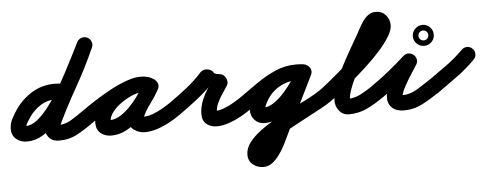

<svg xmlns="http://www.w3.org/2000/svg" viewBox="-99 -748 3168 1249"><g transform="rotate(-5 1485.0 -123.5)"><path d="M378 -238Q372 -218 354 -207.5Q336 -197 316 -202Q291 -209 267 -209Q212 -209 168 -181.5Q124 -154 93 -110Q85 -98 72 -77.5Q59 -57 59 -41Q59 -42 58 -44Q57 -46 55 -48Q52 -53 54 -52.5Q56 -52 57 -52Q93 -52 130 -80.5Q167 -109 204 -156.5Q241 -204 275.5 -261Q310 -318 341 -376Q372 -434 397 -484.5Q422 -535 439 -568Q449 -586 469 -592Q489 -598 508 -589Q526 -579 532 -559Q538 -539 529 -520Q505 -477 476 -418.5Q447 -360 413 -296Q379 -232 339 -171Q299 -110 254.5 -60.5Q210 -11 160.5 19Q111 49 57 49Q17 49 -12.5 25.5Q-42 2 -42 -41Q-42 -76 -25 -108.5Q-8 -141 11 -168Q56 -232 121.5 -271Q187 -310 267 -310Q304 -310 342 -300Q362 -294 372.5 -276Q383 -258 378 -238ZM505 -590Q524 -581 531.5 -561.5Q539 -542 530 -523Q472 -393 401.5 -269Q331 -145 271 -16Q270 -14 273 -26Q276 -38 276 -37Q276 -34 276 -32Q276 -28 274.5 -31.5Q273 -35 271 -37Q267 -40 265 -40Q314 -40 354.5 -65Q395 -90 434 -118Q450 -130 471 -126.5Q492 -123 504 -106Q516 -90 512.5 -69Q509 -48 492 -36Q440 2 386 31.5Q332 61 265 61Q221 61 198 32.5Q175 4 175 -37Q175 -38 177 -48Q179 -57 179 -58Q240 -187 310 -311Q380 -435 438 -565Q447 -584 466.5 -591.5Q486 -599 505 -590Z M422 -48Q410 -65 413.5 -85.5Q417 -106 434 -118Q469 -143 518.5 -175Q568 -207 623.5 -237.5Q679 -268 733 -287.5Q787 -307 831 -307Q853 -307 875 -301Q897 -295 915 -282Q935 -268 936.5 -248.5Q938 -229 928 -214Q918 -198 899.5 -191.5Q881 -185 861 -197Q852 -202 846 -204Q840 -206 829 -206Q802 -206 765 -190.5Q728 -175 692.5 -150Q657 -125 633.5 -94.5Q610 -64 610 -34Q610 -30 609.5 -32Q609 -34 608 -36Q601 -46 599 -44.5Q597 -43 608 -43Q642 -43 678 -66.5Q714 -90 746.5 -125.5Q779 -161 804.5 -198Q830 -235 845 -262Q857 -284 877 -287.5Q897 -291 913 -282Q930 -273 937.5 -254.5Q945 -236 933 -214Q925 -198 907.5 -173Q890 -148 871 -120Q852 -92 839 -68.5Q826 -45 826 -32Q826 -33 826 -35Q825 -38 823 -40Q822 -43 819 -45Q816 -47 819 -46Q822 -46 826 -46Q854 -46 885.5 -57.5Q917 -69 947 -86Q977 -103 999 -118Q1016 -130 1036.5 -126.5Q1057 -123 1069 -106Q1081 -89 1077.5 -68.5Q1074 -48 1057 -36Q1026 -14 987 7Q948 28 906.5 41.5Q865 55 826 55Q788 55 756.5 33Q725 11 725 -32Q725 -71 747 -111Q769 -151 797.5 -189.5Q826 -228 845 -262Q857 -284 877 -287.5Q897 -291 913 -282Q930 -273 937.5 -254.5Q945 -236 933 -214Q911 -173 876.5 -126Q842 -79 799.5 -37Q757 5 708 31.5Q659 58 608 58Q565 58 537 34.5Q509 11 509 -34Q509 -76 529.5 -115.5Q550 -155 584 -189.5Q618 -224 660.5 -250.5Q703 -277 746.5 -292Q790 -307 829 -307Q874 -307 911 -285Q932 -273 933.5 -253Q935 -233 924 -216Q914 -200 895 -193Q876 -186 857 -200Q851 -204 844 -205Q837 -206 831 -206Q806 -206 770.5 -193Q735 -180 695 -159.5Q655 -139 616 -115.5Q577 -92 544.5 -71Q512 -50 492 -36Q475 -24 454.5 -27.5Q434 -31 422 -48Z M1057 -36Q1040 -24 1019 -27.5Q998 -31 987 -48Q975 -65 978.5 -86Q982 -107 999 -118Q1057 -158 1116.5 -205Q1176 -252 1222 -304Q1230 -312 1242 -315Q1254 -318 1266 -316Q1279 -315 1289.5 -308.5Q1300 -302 1305 -292Q1309 -285 1322.5 -282Q1336 -279 1344 -278Q1356 -278 1366.5 -269.5Q1377 -261 1383 -249Q1389 -237 1389.5 -224Q1390 -211 1383 -200Q1366 -174 1347.5 -146.5Q1329 -119 1316 -89.5Q1303 -60 1303 -27Q1303 -29 1300 -34Q1295 -41 1290 -42Q1285 -43 1296 -43Q1321 -43 1353.5 -55.5Q1386 -68 1416.5 -86Q1447 -104 1467 -118Q1467 -118 1467 -118Q1467 -118 1467 -118Q1484 -130 1504.5 -126.5Q1525 -123 1537 -106Q1549 -89 1545.5 -68.5Q1542 -48 1525 -36Q1496 -15 1456.5 7Q1417 29 1375 43.5Q1333 58 1296 58Q1257 58 1229.5 36.5Q1202 15 1202 -27Q1202 -71 1216.5 -110Q1231 -149 1253.5 -185Q1276 -221 1299 -256Q1306 -266 1317.5 -255Q1329 -244 1338 -227Q1347 -209 1349 -193Q1351 -177 1338 -178Q1301 -180 1266.5 -196.5Q1232 -213 1215 -248Q1210 -258 1225 -260.5Q1240 -263 1259 -260Q1277 -258 1291 -251.5Q1305 -245 1298 -236Q1247 -180 1183 -129.5Q1119 -79 1057 -36Q1057 -36 1057 -36Q1057 -36 1057 -36Z M1455 -48Q1443 -65 1446.5 -85.5Q1450 -106 1467 -118Q1523 -158 1582.5 -199.5Q1642 -241 1706 -269.5Q1770 -298 1842 -298Q1854 -298 1866 -297.5Q1878 -297 1890 -295Q1890 -295 1890 -295Q1890 -295 1890 -295Q1911 -293 1924 -276.5Q1937 -260 1934 -239Q1932 -218 1915.5 -205Q1899 -192 1878 -195Q1869 -196 1860 -196.5Q1851 -197 1842 -197Q1798 -197 1756 -181.5Q1714 -166 1674.5 -141Q1635 -116 1597.5 -88Q1560 -60 1525 -36Q1508 -24 1487.5 -27.5Q1467 -31 1455 -48ZM1934 -238Q1931 -217 1914.5 -204.5Q1898 -192 1877 -195Q1862 -197 1846 -197Q1780 -197 1724 -165Q1668 -133 1636 -74Q1631 -65 1625 -52Q1619 -39 1619 -28Q1619 -26 1616 -30.5Q1613 -35 1610 -37Q1608 -37 1608 -37Q1643 -37 1679 -62Q1715 -87 1748 -124.5Q1781 -162 1806 -200.5Q1831 -239 1844 -265Q1853 -284 1872.5 -291Q1892 -298 1911 -288Q1930 -279 1937 -259.5Q1944 -240 1934 -221Q1914 -178 1880.5 -129Q1847 -80 1804 -36Q1761 8 1711 36Q1661 64 1608 64Q1568 64 1543 37.5Q1518 11 1518 -28Q1518 -53 1527 -77.5Q1536 -102 1547 -123Q1593 -205 1672.5 -251.5Q1752 -298 1846 -298Q1869 -298 1891 -295Q1912 -292 1924.5 -275.5Q1937 -259 1934 -238ZM1844 -265Q1853 -284 1873 -291Q1893 -298 1911 -288Q1930 -279 1937 -259Q1944 -239 1934 -221Q1896 -143 1858 -66Q1820 11 1781 88Q1781 88 1781 89Q1780 90 1780 90Q1767 114 1752 147Q1737 180 1719 215Q1701 250 1679 280Q1657 310 1631.5 329Q1606 348 1575 348Q1537 348 1507 324.5Q1477 301 1477 260Q1477 219 1505 181.5Q1533 144 1579 109.5Q1625 75 1681 44Q1737 13 1794 -15.5Q1851 -44 1900.5 -69.5Q1950 -95 1983 -118Q2000 -130 2020.5 -126.5Q2041 -123 2053 -106Q2065 -89 2061.5 -68.5Q2058 -48 2041 -36Q2020 -21 1978.5 1.5Q1937 24 1884.5 51.5Q1832 79 1778.5 108.5Q1725 138 1679.5 166Q1634 194 1606 218.5Q1578 243 1578 260Q1578 262 1577.5 258.5Q1577 255 1576 253Q1573 246 1570.5 246.5Q1568 247 1575 247Q1580 247 1591 230Q1602 213 1616 187Q1630 161 1645 132.5Q1660 104 1672.5 79.5Q1685 55 1692 42Q1692 42 1691 43Q1691 44 1691 44Q1729 -34 1767.5 -111Q1806 -188 1844 -265Q1844 -265 1844 -265Q1844 -265 1844 -265Z M2041 -36Q2024 -24 2003.5 -27.5Q1983 -31 1971 -48Q1959 -65 1962.5 -85.5Q1966 -106 1983 -118Q1999 -129 2034 -157Q2069 -185 2113.5 -223Q2158 -261 2204 -302.5Q2250 -344 2289.5 -383Q2329 -422 2353.5 -453Q2378 -484 2378 -499Q2378 -504 2379.5 -500Q2381 -496 2385 -494Q2386 -493 2388 -493Q2390 -493 2389 -493Q2387 -493 2390.5 -493Q2394 -493 2395 -494Q2398 -496 2393.5 -491Q2389 -486 2388 -484Q2373 -462 2360 -438Q2347 -414 2334 -391Q2320 -367 2300 -332.5Q2280 -298 2258 -257.5Q2236 -217 2216.5 -176Q2197 -135 2185 -99.5Q2173 -64 2173 -39Q2173 -40 2170 -43Q2167 -45 2162 -46Q2160 -46 2159 -46Q2158 -46 2158 -46Q2206 -46 2248 -69Q2290 -92 2328 -118Q2345 -130 2365.5 -126.5Q2386 -123 2398 -106Q2410 -89 2406.5 -68.5Q2403 -48 2386 -36Q2335 1 2279 28Q2223 55 2158 55Q2120 55 2096 26Q2072 -3 2072 -39Q2072 -80 2090.5 -134Q2109 -188 2137.5 -244.5Q2166 -301 2195.5 -352.5Q2225 -404 2246 -441Q2259 -462 2272.5 -488.5Q2286 -515 2302.5 -539Q2319 -563 2340 -578.5Q2361 -594 2389 -594Q2429 -594 2454 -566Q2479 -538 2479 -499Q2479 -468 2454 -426.5Q2429 -385 2388 -339Q2347 -293 2297.5 -247Q2248 -201 2199 -159.5Q2150 -118 2108 -85.5Q2066 -53 2041 -36Q2041 -36 2041 -36Q2041 -36 2041 -36Z M2386 -35Q2368 -24 2347.5 -27.5Q2327 -31 2315 -48Q2304 -66 2307.5 -86.5Q2311 -107 2328 -119Q2385 -158 2439.5 -202.5Q2494 -247 2545 -293Q2561 -307 2579.5 -305.5Q2598 -304 2611 -293Q2624 -282 2628.5 -264.5Q2633 -247 2622 -229Q2602 -197 2581.5 -165.5Q2561 -134 2543 -101Q2536 -89 2530 -76.5Q2524 -64 2520 -50Q2517 -42 2515 -34Q2515 -30 2515 -29Q2510 -39 2506.5 -39Q2503 -39 2516 -39Q2565 -39 2609 -65.5Q2653 -92 2691 -118Q2691 -118 2691 -118Q2691 -118 2691 -118Q2708 -130 2728.5 -126.5Q2749 -123 2761 -106Q2773 -89 2769.5 -68.5Q2766 -48 2749 -36Q2697 1 2639.5 31Q2582 61 2516 61Q2493 61 2471.5 54Q2450 47 2434 29Q2414 5 2413.5 -26.5Q2413 -58 2426.5 -93Q2440 -128 2460.5 -162.5Q2481 -197 2501.5 -228Q2522 -259 2536 -281Q2547 -300 2566.5 -297.5Q2586 -295 2602 -282Q2617 -269 2623 -250.5Q2629 -232 2613 -217Q2559 -169 2502 -122.5Q2445 -76 2386 -35Q2386 -35 2386 -35Q2386 -35 2386 -35ZM2680 -446Q2669 -444 2662 -437Q2655 -430 2653 -419Q2653 -417 2653 -415Q2653 -413 2653 -414Q2653 -415 2653 -413Q2653 -411 2653 -409Q2655 -398 2662 -391Q2669 -384 2680 -382Q2682 -382 2684 -382Q2686 -382 2685 -382Q2684 -382 2686 -382Q2688 -382 2690 -382Q2701 -384 2708 -391Q2715 -398 2717 -409Q2717 -411 2717 -413Q2717 -415 2717 -414Q2717 -413 2717 -415Q2717 -417 2717 -419Q2715 -430 2708 -437Q2701 -444 2690 -446Q2688 -446 2686 -446.5Q2684 -447 2685 -447Q2686 -447 2684 -446.5Q2682 -446 2680 -446ZM2616 -414Q2616 -442 2636.5 -462.5Q2657 -483 2685 -483Q2713 -483 2733 -462.5Q2753 -442 2753 -414Q2753 -386 2733 -366Q2713 -346 2685 -346Q2657 -346 2636.5 -366Q2616 -386 2616 -414Z M2679 -46Q2667 -63 2670.5 -84Q2674 -105 2691 -117Q2751 -159 2812 -203Q2873 -247 2925 -299Q2925 -299 2925 -299Q2925 -299 2925 -299Q2940 -314 2960.5 -314.5Q2981 -315 2996 -300Q3011 -285 3011.5 -264.5Q3012 -244 2997 -229Q2942 -173 2877.5 -126.5Q2813 -80 2749 -34Q2732 -22 2711.5 -25.5Q2691 -29 2679 -46Z"/></g></svg>

Font: FRB American Cursive Ultra
Style: Bold Italic
Weight: 1000
Italic angle: -25°
Version: Version 2.0;Modular Font Editor K font №1